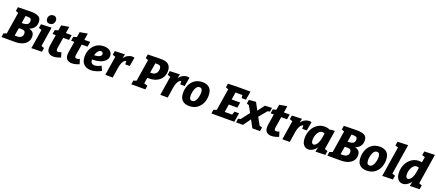

<svg xmlns="http://www.w3.org/2000/svg" viewBox="112 -2393 9105 4006"><g transform="rotate(20 4664.0 -390.5)"><path d="M595 -224Q595 -155 558 -104.5Q521 -54 453.5 -27Q386 0 295 0H-6L7 -86L73 -108L150 -593L91 -616L105 -702L328 -707H411Q496 -707 558.5 -678Q621 -649 621 -553Q621 -483 582 -433.5Q543 -384 476 -362Q536 -350 565.5 -316.5Q595 -283 595 -224ZM317 -585 291 -419H320Q371 -419 410 -439.5Q449 -460 449 -517Q449 -558 427.5 -571.5Q406 -585 367 -585ZM290 -123Q354 -123 386.5 -151Q419 -179 419 -228Q419 -299 340 -299H272L243 -123Z M678 -533 911 -541 843 -110 907 -87 893 0 660 5 728 -424 664 -447ZM758 -689Q758 -735 787.5 -765Q817 -795 861 -795Q900 -795 922.5 -772Q945 -749 945 -709Q945 -663 916 -633Q887 -603 842 -603Q802 -603 780 -626Q758 -649 758 -689Z M1211 -425 1172 -183Q1170 -171 1170 -159Q1170 -134 1180 -123Q1190 -112 1210 -112Q1235 -112 1278 -130L1310 -24Q1218 14 1149 14Q1081 14 1042 -21.5Q1003 -57 1003 -129Q1003 -147 1006 -174L1046 -425H975L989 -515L1063 -537L1082 -654L1252 -683L1229 -537H1358L1340 -425Z M1622 -425 1583 -183Q1581 -171 1581 -159Q1581 -134 1591 -123Q1601 -112 1621 -112Q1646 -112 1689 -130L1721 -24Q1629 14 1560 14Q1492 14 1453 -21.5Q1414 -57 1414 -129Q1414 -147 1417 -174L1457 -425H1386L1400 -515L1474 -537L1493 -654L1663 -683L1640 -537H1769L1751 -425Z M1946 -206H1928Q1934 -107 2017 -107Q2074 -107 2164 -152L2208 -53Q2150 -20 2091 -3.5Q2032 13 1979 13Q1882 13 1822.5 -44Q1763 -101 1763 -214Q1763 -302 1800 -379Q1837 -456 1907 -503Q1977 -550 2071 -550Q2160 -550 2210.5 -510Q2261 -470 2261 -402Q2261 -340 2217 -295.5Q2173 -251 2101.5 -228.5Q2030 -206 1946 -206ZM1940 -305H1957Q2014 -305 2056 -326Q2098 -347 2098 -385Q2098 -406 2084.5 -419.5Q2071 -433 2048 -433Q2011 -433 1983 -396.5Q1955 -360 1940 -305Z M2750 -542 2716 -347H2616L2614 -422Q2573 -415 2543 -363Q2513 -311 2501 -236L2465 0H2300L2367 -424L2303 -447L2317 -533L2540 -541L2519 -451Q2556 -500 2604 -525.5Q2652 -551 2699 -551Q2728 -551 2750 -542Z M3145 -240 3124 -111 3203 -86 3189 0H2877L2890 -86L2956 -108L3033 -594L2974 -616L2988 -702L3222 -707H3293Q3502 -707 3502 -520Q3502 -438 3463.5 -374.5Q3425 -311 3353.5 -275.5Q3282 -240 3186 -240ZM3199 -583 3164 -364H3190Q3259 -364 3293 -403.5Q3327 -443 3327 -504Q3327 -543 3308.5 -563Q3290 -583 3244 -583Z M3971 -542 3937 -347H3837L3835 -422Q3794 -415 3764 -363Q3734 -311 3722 -236L3686 0H3521L3588 -424L3524 -447L3538 -533L3761 -541L3740 -451Q3777 -500 3825 -525.5Q3873 -551 3920 -551Q3949 -551 3971 -542Z M4475 -329Q4475 -240 4440.5 -162Q4406 -84 4336 -35Q4266 14 4164 14Q4065 14 4009 -39Q3953 -92 3953 -207Q3953 -295 3987 -374Q4021 -453 4091 -502Q4161 -551 4263 -551Q4362 -551 4418.5 -497.5Q4475 -444 4475 -329ZM4121 -205Q4121 -158 4136 -132.5Q4151 -107 4186 -107Q4228 -107 4255.5 -145.5Q4283 -184 4295 -236.5Q4307 -289 4307 -333Q4307 -430 4240 -430Q4197 -430 4170.5 -392Q4144 -354 4132.5 -301.5Q4121 -249 4121 -205Z M5138 -516 5132 -582H4979L4953 -419H5143L5123 -299H4934L4906 -125H5071L5097 -200H5197L5164 0H4657L4670 -86L4736 -108L4813 -593L4754 -616L4768 -702L4996 -707H5266L5236 -516Z M5792 -456 5741 -443 5597 -270 5689 -104 5749 -86 5735 0H5565L5475 -167L5356 0H5203L5216 -86L5269 -99L5412 -284L5330 -431L5281 -446L5294 -533L5448 -546L5536 -381L5649 -533L5805 -542Z M6052 -425 6013 -183Q6011 -171 6011 -159Q6011 -134 6021 -123Q6031 -112 6051 -112Q6076 -112 6119 -130L6151 -24Q6059 14 5990 14Q5922 14 5883 -21.5Q5844 -57 5844 -129Q5844 -147 5847 -174L5887 -425H5816L5830 -515L5904 -537L5923 -654L6093 -683L6070 -537H6199L6181 -425Z M6681 -542 6647 -347H6547L6545 -422Q6504 -415 6474 -363Q6444 -311 6432 -236L6396 0H6231L6298 -424L6234 -447L6248 -533L6471 -541L6450 -451Q6487 -500 6535 -525.5Q6583 -551 6630 -551Q6659 -551 6681 -542Z M7202 -537 7135 -113 7200 -89 7185 0 6970 6 6988 -94Q6952 -42 6904 -14Q6856 14 6809 14Q6744 14 6702 -37Q6660 -88 6660 -190Q6660 -289 6701 -371.5Q6742 -454 6813.5 -502.5Q6885 -551 6971 -551Q7039 -551 7100 -521L7113 -536ZM7001 -308 7018 -414Q6993 -427 6968 -427Q6928 -427 6896 -396Q6864 -365 6845.5 -314.5Q6827 -264 6827 -209Q6827 -164 6840.5 -141.5Q6854 -119 6878 -119Q6917 -119 6951.5 -170.5Q6986 -222 7001 -308Z M7831 -224Q7831 -155 7794 -104.5Q7757 -54 7689.5 -27Q7622 0 7531 0H7230L7243 -86L7309 -108L7386 -593L7327 -616L7341 -702L7564 -707H7647Q7732 -707 7794.5 -678Q7857 -649 7857 -553Q7857 -483 7818 -433.5Q7779 -384 7712 -362Q7772 -350 7801.5 -316.5Q7831 -283 7831 -224ZM7553 -585 7527 -419H7556Q7607 -419 7646 -439.5Q7685 -460 7685 -517Q7685 -558 7663.5 -571.5Q7642 -585 7603 -585ZM7526 -123Q7590 -123 7622.5 -151Q7655 -179 7655 -228Q7655 -299 7576 -299H7508L7479 -123Z M8414 -329Q8414 -240 8379.5 -162Q8345 -84 8275 -35Q8205 14 8103 14Q8004 14 7948 -39Q7892 -92 7892 -207Q7892 -295 7926 -374Q7960 -453 8030 -502Q8100 -551 8202 -551Q8301 -551 8357.5 -497.5Q8414 -444 8414 -329ZM8060 -205Q8060 -158 8075 -132.5Q8090 -107 8125 -107Q8167 -107 8194.5 -145.5Q8222 -184 8234 -236.5Q8246 -289 8246 -333Q8246 -430 8179 -430Q8136 -430 8109.5 -392Q8083 -354 8071.5 -301.5Q8060 -249 8060 -205Z M8507 -773 8740 -782 8634 -112 8700 -89 8685 0 8451 5 8557 -664 8493 -684Z M9334 -782 9229 -113 9294 -89 9279 0 9064 6 9082 -92Q9045 -41 8997.5 -13.5Q8950 14 8903 14Q8838 14 8796 -37Q8754 -88 8754 -190Q8754 -289 8795 -371.5Q8836 -454 8907.5 -502.5Q8979 -551 9065 -551Q9097 -551 9132 -543L9152 -665L9087 -688L9101 -774ZM9095 -308 9112 -414Q9087 -427 9062 -427Q9022 -427 8990 -396Q8958 -365 8939.5 -314.5Q8921 -264 8921 -209Q8921 -164 8934.5 -141.5Q8948 -119 8972 -119Q8997 -119 9021.5 -142Q9046 -165 9065.5 -208Q9085 -251 9095 -308Z"/></g></svg>

Font: Bitter Pro ExtraBold
Style: Italic
Weight: 800
Italic angle: -9°
Designer: Sol Matas, and Bitter project Authors
Foundry: Sol Matas
Version: Version 1.010